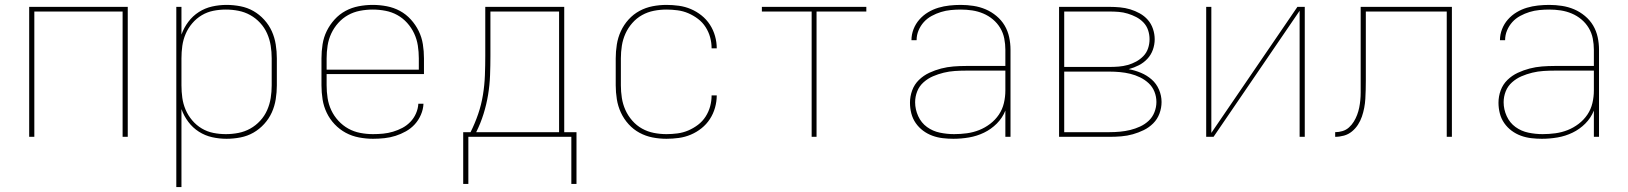

<svg xmlns="http://www.w3.org/2000/svg" viewBox="-20 -558 6640 783"><path d="M99 0V-530H501V0H480V-511H120V0Z M699 205V-530H720V-417Q730 -445 748 -469Q766 -493 791 -509Q816 -525 845 -531.5Q874 -538 904 -538Q932 -538 960.5 -532.5Q989 -527 1013.5 -513Q1038 -499 1057.5 -477.5Q1077 -456 1088.5 -430.5Q1100 -405 1104.5 -376.5Q1109 -348 1109 -320V-210Q1109 -182 1104.5 -153.5Q1100 -125 1088.5 -99.5Q1077 -74 1057.5 -52.5Q1038 -31 1013.5 -17Q989 -3 960.5 2.5Q932 8 904 8Q874 8 845 1.5Q816 -5 791 -21Q766 -37 748 -61Q730 -85 720 -113V205ZM901 -11Q927 -11 952.5 -16Q978 -21 1000.5 -33.5Q1023 -46 1041 -65.5Q1059 -85 1069.5 -109Q1080 -133 1084 -158.5Q1088 -184 1088 -210V-320Q1088 -346 1084 -371.5Q1080 -397 1069.5 -421Q1059 -445 1041 -464.5Q1023 -484 1000.5 -496.5Q978 -509 952.5 -514Q927 -519 901 -519Q875 -519 850 -514Q825 -509 803 -496Q781 -483 764 -463Q747 -443 737 -419.5Q727 -396 723.5 -371Q720 -346 720 -320V-210Q720 -184 723.5 -159Q727 -134 737 -110.5Q747 -87 764 -67Q781 -47 803 -34Q825 -21 850 -16Q875 -11 901 -11Z M1501 8Q1473 8 1444 2.5Q1415 -3 1390 -16.5Q1365 -30 1345 -51Q1325 -72 1312.5 -98Q1300 -124 1295.5 -152.5Q1291 -181 1291 -210V-320Q1291 -349 1295.5 -377.5Q1300 -406 1312.5 -431.5Q1325 -457 1344.5 -478.5Q1364 -500 1389 -513.5Q1414 -527 1442.5 -532.5Q1471 -538 1500 -538Q1529 -538 1557.5 -532.5Q1586 -527 1611 -513.5Q1636 -500 1655.5 -478.5Q1675 -457 1687.5 -431.5Q1700 -406 1704.5 -377.5Q1709 -349 1709 -320V-256H1312V-210Q1312 -184 1316 -158Q1320 -132 1331 -108.5Q1342 -85 1360 -65.5Q1378 -46 1400.5 -33.5Q1423 -21 1449 -16Q1475 -11 1501 -11Q1522 -11 1542.5 -13Q1563 -15 1583 -21Q1603 -27 1621 -36.5Q1639 -46 1653.5 -61Q1668 -76 1676.5 -95.5Q1685 -115 1686 -135H1707Q1706 -112 1696.5 -90Q1687 -68 1671.5 -51Q1656 -34 1635.5 -22.5Q1615 -11 1593 -4Q1571 3 1547.5 5.5Q1524 8 1501 8ZM1312 -274H1688V-320Q1688 -346 1684 -372Q1680 -398 1669 -421.5Q1658 -445 1640.5 -464.5Q1623 -484 1600.5 -496.5Q1578 -509 1552 -514Q1526 -519 1500 -519Q1474 -519 1448 -514Q1422 -509 1399.5 -496.5Q1377 -484 1359.5 -464.5Q1342 -445 1331 -421.5Q1320 -398 1316 -372Q1312 -346 1312 -320Z M1869 192V-19H1899Q1917 -55 1930 -93Q1943 -131 1949.5 -171Q1956 -211 1957.5 -251Q1959 -291 1959 -331V-530H2281V-19H2331V192H2310V0H1890V192ZM1922 -19H2260V-511H1980V-331Q1980 -291 1978.5 -251Q1977 -211 1970.5 -171.5Q1964 -132 1952 -93.5Q1940 -55 1922 -19Z M2698 8Q2669 8 2641 2.5Q2613 -3 2588 -16.5Q2563 -30 2543.5 -51.5Q2524 -73 2512 -99Q2500 -125 2495.5 -153.5Q2491 -182 2491 -210V-320Q2491 -348 2495.5 -376.5Q2500 -405 2512 -431Q2524 -457 2543.5 -478.5Q2563 -500 2588 -513.5Q2613 -527 2641 -532.5Q2669 -538 2698 -538Q2723 -538 2748.5 -534.5Q2774 -531 2797.5 -521Q2821 -511 2841 -495Q2861 -479 2875 -457.5Q2889 -436 2896 -411Q2903 -386 2903 -361H2882Q2882 -384 2876 -406Q2870 -428 2857.5 -447.5Q2845 -467 2826.5 -481Q2808 -495 2787 -504Q2766 -513 2743 -516Q2720 -519 2698 -519Q2672 -519 2646.5 -514Q2621 -509 2598.5 -496.5Q2576 -484 2558.5 -464Q2541 -444 2530.5 -420.5Q2520 -397 2516 -371.5Q2512 -346 2512 -320V-210Q2512 -184 2516 -158.5Q2520 -133 2530.5 -109.5Q2541 -86 2558.5 -66Q2576 -46 2598.5 -33.5Q2621 -21 2646.5 -16Q2672 -11 2698 -11Q2720 -11 2743 -14Q2766 -17 2787 -26Q2808 -35 2826.5 -49Q2845 -63 2857.5 -82.5Q2870 -102 2876 -124Q2882 -146 2882 -169H2903Q2903 -144 2896 -119Q2889 -94 2875 -72.5Q2861 -51 2841 -35Q2821 -19 2797.5 -9Q2774 1 2748.5 4.5Q2723 8 2698 8Z M3290 0V-511H3087V-530H3513V-511H3310V0Z M3868 8Q3847 8 3825 5.5Q3803 3 3782.5 -4.5Q3762 -12 3744.5 -25Q3727 -38 3714.5 -56Q3702 -74 3696.5 -95.5Q3691 -117 3691 -139Q3691 -165 3700 -189.5Q3709 -214 3727.5 -232Q3746 -250 3769.5 -261Q3793 -272 3818 -278.5Q3843 -285 3868.5 -287Q3894 -289 3920 -289H4080V-355Q4080 -378 4075.5 -401Q4071 -424 4059 -444Q4047 -464 4029 -479Q4011 -494 3989.5 -503Q3968 -512 3945 -515.5Q3922 -519 3898 -519Q3878 -519 3857.5 -517Q3837 -515 3817.5 -509Q3798 -503 3779.5 -493Q3761 -483 3747.5 -468Q3734 -453 3726 -434Q3718 -415 3718 -394H3697Q3697 -417 3705.5 -439Q3714 -461 3729.5 -478.5Q3745 -496 3765 -508Q3785 -520 3807 -526.5Q3829 -533 3852 -535.5Q3875 -538 3898 -538Q3924 -538 3950 -534Q3976 -530 3999.5 -520Q4023 -510 4043.5 -493Q4064 -476 4077 -454Q4090 -432 4095.5 -406.5Q4101 -381 4101 -355V0H4080V-107Q4068 -77 4045 -54Q4022 -31 3993 -17Q3964 -3 3932 2.5Q3900 8 3868 8ZM3871 -11Q3897 -11 3923 -14.5Q3949 -18 3973 -27.5Q3997 -37 4018 -53Q4039 -69 4053.5 -90.5Q4068 -112 4074 -137.5Q4080 -163 4080 -189V-270H3920Q3897 -270 3874 -268.5Q3851 -267 3828.5 -261.5Q3806 -256 3785 -247Q3764 -238 3746.5 -222.5Q3729 -207 3720.5 -185.5Q3712 -164 3712 -141Q3712 -112 3724.5 -84.5Q3737 -57 3760.5 -40Q3784 -23 3813 -17Q3842 -11 3871 -11Z M4299 0V-530H4505Q4526 -530 4547.5 -528Q4569 -526 4589 -520Q4609 -514 4628 -503.5Q4647 -493 4661 -477Q4675 -461 4682 -440Q4689 -419 4689 -398Q4689 -398 4689 -398Q4689 -398 4689 -398Q4689 -376 4681.5 -355Q4674 -334 4659 -318Q4644 -302 4624.5 -292Q4605 -282 4583 -276Q4609 -271 4633 -261Q4657 -251 4676.5 -234Q4696 -217 4706.5 -192.5Q4717 -168 4717 -142Q4717 -118 4708.5 -95Q4700 -72 4683 -55Q4666 -38 4644.5 -27.5Q4623 -17 4600 -10.5Q4577 -4 4553 -2Q4529 0 4505 0ZM4320 -285H4505Q4524 -285 4542.5 -286.5Q4561 -288 4579 -293Q4597 -298 4613.5 -307Q4630 -316 4643 -329.5Q4656 -343 4662 -361Q4668 -379 4668 -398Q4668 -417 4662 -435Q4656 -453 4643 -466.5Q4630 -480 4613.5 -488.5Q4597 -497 4579 -502.5Q4561 -508 4542.5 -509.5Q4524 -511 4505 -511H4320ZM4320 -19H4505Q4526 -19 4547.5 -21Q4569 -23 4589.5 -28Q4610 -33 4629.5 -42Q4649 -51 4664.5 -65.5Q4680 -80 4688 -100.5Q4696 -121 4696 -142Q4696 -164 4688 -184Q4680 -204 4664.5 -218.5Q4649 -233 4629.5 -242.5Q4610 -252 4589.5 -257Q4569 -262 4547.5 -264Q4526 -266 4505 -266H4320Z M4899 0V-530H4920V-16L5271 -530H5301V0H5280V-514L4929 0Z M5425 0V-19Q5440 -19 5455 -23.5Q5470 -28 5481.5 -38.5Q5493 -49 5501 -62Q5509 -75 5514.5 -89.5Q5520 -104 5523 -119Q5526 -134 5527.5 -149.5Q5529 -165 5529 -180.5Q5529 -196 5529 -211Q5529 -229 5529 -247Q5529 -265 5529 -283V-530H5901V0H5880V-511H5550V-283Q5550 -270 5550 -256Q5550 -242 5550 -229Q5550 -210 5549.5 -191.5Q5549 -173 5548 -155Q5547 -137 5543.5 -118.5Q5540 -100 5534 -82.5Q5528 -65 5518 -49.5Q5508 -34 5493.5 -22Q5479 -10 5461 -5Q5443 0 5425 0Z M6268 8Q6247 8 6225 5.5Q6203 3 6182.5 -4.5Q6162 -12 6144.5 -25Q6127 -38 6114.5 -56Q6102 -74 6096.5 -95.5Q6091 -117 6091 -139Q6091 -165 6100 -189.5Q6109 -214 6127.5 -232Q6146 -250 6169.5 -261Q6193 -272 6218 -278.5Q6243 -285 6268.5 -287Q6294 -289 6320 -289H6480V-355Q6480 -378 6475.5 -401Q6471 -424 6459 -444Q6447 -464 6429 -479Q6411 -494 6389.5 -503Q6368 -512 6345 -515.5Q6322 -519 6298 -519Q6278 -519 6257.5 -517Q6237 -515 6217.5 -509Q6198 -503 6179.5 -493Q6161 -483 6147.5 -468Q6134 -453 6126 -434Q6118 -415 6118 -394H6097Q6097 -417 6105.5 -439Q6114 -461 6129.5 -478.5Q6145 -496 6165 -508Q6185 -520 6207 -526.5Q6229 -533 6252 -535.5Q6275 -538 6298 -538Q6324 -538 6350 -534Q6376 -530 6399.5 -520Q6423 -510 6443.5 -493Q6464 -476 6477 -454Q6490 -432 6495.5 -406.5Q6501 -381 6501 -355V0H6480V-107Q6468 -77 6445 -54Q6422 -31 6393 -17Q6364 -3 6332 2.5Q6300 8 6268 8ZM6271 -11Q6297 -11 6323 -14.5Q6349 -18 6373 -27.5Q6397 -37 6418 -53Q6439 -69 6453.5 -90.5Q6468 -112 6474 -137.5Q6480 -163 6480 -189V-270H6320Q6297 -270 6274 -268.5Q6251 -267 6228.5 -261.5Q6206 -256 6185 -247Q6164 -238 6146.5 -222.5Q6129 -207 6120.5 -185.5Q6112 -164 6112 -141Q6112 -112 6124.5 -84.5Q6137 -57 6160.5 -40Q6184 -23 6213 -17Q6242 -11 6271 -11Z"/></svg>

Font: Iosevka Curly Thin Extended
Style: Regular
Weight: 100
Width: 7
Monospace: yes
Designer: Belleve Invis
Foundry: Belleve Invis
Version: Version 11.1.0; ttfautohint (v1.8.3)